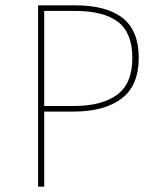

<svg xmlns="http://www.w3.org/2000/svg" viewBox="-20 -701 598 721"><path d="M501 -484Q501 -379 436 -330.5Q371 -282 256 -282H146V0H123V-681H261Q380 -681 440.5 -633.5Q501 -586 501 -484ZM477 -483Q477 -577 423.5 -618.5Q370 -660 261 -660H146V-303H258Q362 -303 419.5 -345Q477 -387 477 -483Z"/></svg>

Font: Fira Sans Thin
Style: Regular
Weight: 100
Designer: bBox Type GmbH & Carrois Corporate GbR & Edenspiekermann AG
Foundry: bBox Type GmbH & Carrois Corporate GbR & Edenspiekermann AG
Version: Version 4.301